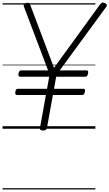

<svg xmlns="http://www.w3.org/2000/svg" viewBox="-20 -1015 863 1514"><path d="M319 14Q292 14 295 -5L342 -266H113Q106 -266 102.5 -271.5Q99 -277 101 -291Q103 -305 108.5 -310Q114 -315 122 -315H351L368 -410H138Q130 -410 127 -415.5Q124 -421 126 -435Q129 -449 134 -454.5Q139 -460 147 -460H359L169 -962Q164 -975 169.5 -982.5Q175 -990 188 -992Q203 -995 208.5 -991Q214 -987 219 -975L406 -480L766 -976Q777 -990 785 -993.5Q793 -997 806 -991Q818 -986 821.5 -978.5Q825 -971 817 -960L451 -460H662Q670 -460 673.5 -455Q677 -450 674 -435Q672 -422 666.5 -416Q661 -410 653 -410H423L406 -315H637Q645 -315 648.5 -310.5Q652 -306 649 -291Q647 -278 641.5 -272Q636 -266 628 -266H397L350 -5Q347 14 319 14ZM0 469H732V479H0ZM0 -20H732V0H0ZM0 -505H732V-500H0ZM0 -989H732V-979H0Z"/></svg>

Font: Playwrite DE VA Guides
Style: Regular
Weight: 400
Designer: Veronika Burian, José Scaglione
Foundry: TypeTogether
Version: Version 1.003